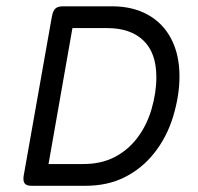

<svg xmlns="http://www.w3.org/2000/svg" viewBox="-20 -600 640 620"><path d="M559.6 -353.5Q559.6 -291.5 539.1 -223.9Q518.6 -156.2 476.6 -104Q438 -55.7 382.8 -27.8Q327.6 0 254.9 0H83Q68.8 0 62.3 -5.1Q55.7 -10.3 55.7 -22.5Q55.7 -29.3 56.6 -33.2L147.5 -546.4Q150.9 -564.9 158.7 -572.3Q166.5 -579.6 183.1 -579.6H342.3Q408.7 -579.6 457.8 -552.2Q506.8 -524.9 533.2 -473.9Q559.6 -422.9 559.6 -353.5ZM213.9 -509.3 136.7 -70.3H249Q306.2 -70.3 349.1 -92.3Q392.1 -114.3 421.9 -152.8Q453.6 -193.8 469.2 -247.1Q484.9 -300.3 484.9 -351.1Q484.9 -429.2 443.1 -469.2Q401.4 -509.3 326.2 -509.3Z"/></svg>

Font: Courier Prime Sans
Style: Italic
Weight: 400
Italic angle: -10°
Designer: Alan Dague-Greene
Foundry: Quote-Unquote Apps
Version: Version 3.020